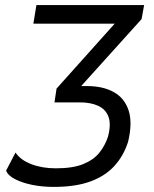

<svg xmlns="http://www.w3.org/2000/svg" viewBox="-20 -725 606 754"><path d="M191 9Q146 9 106.5 1Q67 -7 39 -21.5Q11 -36 4 -55L41 -126Q60 -97 102.5 -80.5Q145 -64 199 -64Q266 -64 306.5 -80.5Q347 -97 369.5 -124.5Q392 -152 404 -188Q417 -237 406 -266.5Q395 -296 365.5 -309.5Q336 -323 293 -323H194L202 -377L459 -664L453 -632H111L123 -705H546L536 -650L279 -365L271 -387H322Q384 -387 426.5 -363.5Q469 -340 485 -291.5Q501 -243 483 -168Q465 -112 428.5 -72.5Q392 -33 334 -12Q276 9 191 9Z"/></svg>

Font: Nunito Sans 7pt Condensed
Style: Italic
Weight: 400
Width: 3
Italic angle: -9°
Designer: Vernon Adams
Foundry: Vernon Adams
Version: Version 3.101;gftools[0.9.27]